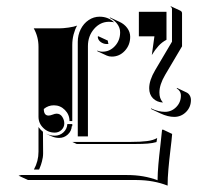

<svg xmlns="http://www.w3.org/2000/svg" viewBox="-20 -559 628 611"><path d="M39.1 0 46.9 -2H384.8Q437.7 -2 481.4 14.6Q481.7 -8.8 484 -35.4Q486.3 -62 490.2 -94.4Q494.1 -126.7 495.6 -145L497.8 -147L527.8 -132.8Q526.4 -114.3 522.3 -81.2Q518.3 -48.1 515.9 -20.3Q513.4 7.6 513.4 31.7Q469 14.2 414.8 13.9H69.1ZM87.4 -468.8H169.2Q180.7 -468.8 198.4 -471.3Q216.1 -473.9 225.3 -477.5Q218.5 -465.6 214.2 -449.3Q210 -433.1 210 -416V-173.8H201.2Q201.2 -194.3 186.5 -209.1Q171.9 -223.9 151.4 -223.9Q133.3 -223.9 119.4 -212.2Q119.4 -191.4 134.5 -191.2Q139.6 -191.2 147.3 -194.2Q155 -197.3 160.2 -197.3Q171.6 -197.3 178.1 -187.3Q184.6 -177.2 184.6 -166.3Q184.6 -154.1 175.7 -145.5Q166.7 -137 154.3 -137Q132.8 -137 117.7 -151.9Q102.5 -166.7 102.5 -187.7V-410.2Q102.5 -441.9 87.4 -468.8ZM87.9 -19.5Q102.5 -45.9 102.5 -76.2V-154.8Q108.4 -146 116.7 -139.6L117.2 -71.3Q117.2 -64.7 116.2 -58Q115.2 -51.3 113.4 -44.9Q111.6 -38.6 110.4 -34.7Q109.1 -30.8 106.8 -25.3Q104.5 -19.8 104.5 -19.5ZM127.9 -132.8V-133.1Q140.4 -127.2 154.3 -127.2Q170.2 -127.2 181.8 -137.8Q193.4 -148.4 194.3 -164.1H210V-157.5H208.5Q207.5 -141.8 195.8 -131Q184.1 -120.1 168 -120.1Q155 -120.1 142.1 -126.2ZM210 -107.4H396.5Q427 -107.4 447.5 -110Q468 -112.5 480.2 -119.9L478 -106.9Q465.6 -103.3 450.2 -102.1Q434.8 -100.8 410.6 -100.8H224.1ZM227.5 -125V-425.8Q227.5 -447.5 236.8 -465.9Q246.1 -484.4 262.1 -495.1Q278.1 -505.9 297.1 -505.9Q311 -505.9 323.1 -501Q335.2 -496.1 343.5 -487.5L339.4 -488.8Q333.3 -489.7 327.1 -489.7Q299.1 -489.7 279.4 -467Q259.8 -444.3 259.8 -412.1V-125ZM289.8 -396V-398.2Q297.4 -394.5 306.2 -394.5Q329.3 -394.5 345.8 -412.5Q362.3 -430.4 362.3 -456.1Q362.3 -470.5 353.1 -482.8Q344 -495.1 328.9 -502L330.3 -503.4L360.4 -489.5Q375.7 -482.4 385 -469.7Q394.3 -457 394.3 -441.9Q394.3 -415.8 377.2 -397.3Q360.1 -378.9 335.9 -378.9Q326.7 -378.9 319.8 -382.1ZM291 -441.9 292.7 -443.8 323.2 -429.7Q323.2 -424.6 324.7 -421.4L325 -419.2L319.3 -418.9Q309.8 -418.9 300.9 -425Q292 -431.2 291 -441.9ZM421.9 -443.4V-521.5H509.8V-432.4Q495.1 -424.6 484.4 -412.8Q473.6 -401.1 463.1 -383.8L471.4 -443.4ZM454.8 -278.3Q454.8 -303.7 473.9 -335.9L527.3 -426.3V-530.3Q527.3 -535.2 522.9 -537.4L523.7 -539.1L553.7 -525.1Q559.3 -522.5 559.3 -516.4V-411.6L505.6 -320.8Q487.3 -289.8 487.3 -264.6Q487.3 -245.8 497.1 -234.6L498.5 -232.7Q479 -233.9 466.9 -246Q454.8 -258.1 454.8 -278.3ZM460.4 -212.2 460.7 -214.1Q483.9 -203.1 504.9 -203.1Q525.9 -203.1 540.8 -218.3Q555.7 -233.4 555.7 -254.9Q555.7 -262.2 552 -268.3Q548.3 -274.4 542.5 -277.3L543 -279.3L573 -265.1Q579.6 -262.2 583.6 -255.6Q587.6 -249 587.6 -240.7Q587.6 -218.5 572.3 -202.9Q556.9 -187.3 534.9 -187Q514.2 -187 490.7 -198Z"/></svg>

Font: AgreloyS1
Style: Medium
Weight: 400
Designer: gluk
Foundry: gluk
Version: Version 0.27